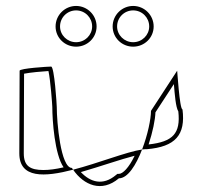

<svg xmlns="http://www.w3.org/2000/svg" viewBox="-20 -776 702 646"><path d="M45 -260C45 -175 130 -180 226 -205C225 -207 223 -209 222 -211C184 -211 171 -366 171 -416C171 -424 163 -552 152 -552C142 -552 46 -546 46 -538C46 -538 45 -340 45 -260ZM60 -260C60 -329 61 -489 61 -528C80 -532 124 -536 143 -537C150 -506 156 -421 156 -416C156 -370 164 -256 194 -213C168 -207 146 -204 126 -204C82 -204 60 -217 60 -260ZM167 -687C167 -649 198 -619 236 -619C274 -619 305 -649 305 -687C305 -725 274 -756 236 -756C198 -756 167 -725 167 -687ZM182 -687C182 -717 206 -741 236 -741C266 -741 290 -717 290 -687C290 -658 266 -634 236 -634C206 -634 182 -658 182 -687ZM226 -205C262 -153 322 -127 380 -176C410 -176 438 -221 458 -273C405 -265 311 -227 226 -205ZM252 -197C318 -216 386 -240 433 -252C414 -212 393 -191 380 -191H375L370 -187C326 -150 284 -163 252 -197ZM359 -687C359 -649 390 -619 428 -619C466 -619 497 -649 497 -687C497 -725 466 -756 428 -756C390 -756 359 -725 359 -687ZM374 -687C374 -717 398 -741 428 -741C458 -741 482 -717 482 -687C482 -658 458 -634 428 -634C398 -634 374 -658 374 -687ZM458 -273C464 -274 469 -274 474 -274C570 -282 605 -322 594 -408C584 -408 576 -546 576 -538L488 -403C488 -376 477 -322 458 -273ZM480 -290C494 -333 502 -372 503 -398L565 -493C568 -458 571 -416 580 -401C588 -327 562 -299 480 -290Z"/></svg>

Font: Ampere
Style: OuLn
Weight: 400
Version: Version 1